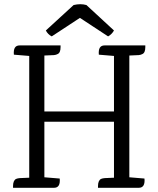

<svg xmlns="http://www.w3.org/2000/svg" viewBox="-20 -893 753 913"><path d="M640 0H446V-8Q446 -34 460 -42Q467 -45 477 -46L522 -48V-314H191V-50L264 -44Q268 0 237 0H42V-8Q42 -34 56 -42Q63 -45 73 -46L119 -48V-627L46 -633Q42 -677 73 -677H268V-669Q268 -642 254 -636Q247 -632 237 -631L191 -629V-363H522V-627L450 -633Q446 -677 477 -677H671V-669Q671 -642 657 -636Q650 -632 640 -631L595 -629V-50L667 -44Q671 0 640 0ZM360 -808 226 -720Q208 -729 198 -748L330 -869Q363 -877 391 -869L522 -748Q511 -729 494 -720Z"/></svg>

Font: Karma
Style: Regular
Weight: 400
Designer: Joana Correia
Foundry: Indian Type Foundry
Version: Version 1.202;PS 1.0;hotconv 1.0.78;makeotf.lib2.5.61930; tt